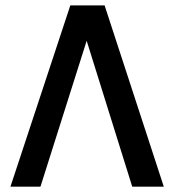

<svg xmlns="http://www.w3.org/2000/svg" viewBox="-20 -696 650 716"><path d="M19 0 242.2 -675.8H370.1L590.8 0H473.1L303.2 -543.9L130.9 0Z"/></svg>

Font: Lorenzo Sans Medium
Style: Regular
Weight: 500
Foundry: Intel Corporation
Version: Version 1.00; ttfautohint (v1.5)